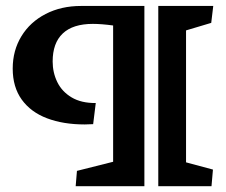

<svg xmlns="http://www.w3.org/2000/svg" viewBox="-20 -628 763 648"><path d="M303.2 -280.3Q254.4 -279.8 221.7 -299.3Q189 -318.8 173.3 -351.1Q157.7 -383.3 157.7 -420.4Q157.7 -482.9 191.9 -515.1Q226.1 -547.4 293.5 -547.4Q321.8 -547.4 361.8 -542V-82L239.7 -51.3L235.4 0.5H467.3V-607.9H253.4Q186.5 -607.9 134 -580.8Q81.5 -553.7 52.2 -505.6Q22.9 -457.5 22.9 -396.5Q22.9 -334 53.5 -291.7Q84 -249.5 138.7 -228.8Q193.4 -208 266.1 -208Q274.9 -208 294.4 -209ZM693.8 0.5 698.7 -55.7 607.9 -80.1V-525.4L692.9 -550.8L699.7 -607.9H514.2V0.5Z"/></svg>

Font: Neuton
Style: Bold
Weight: 700
Designer: Brian M Zick
Foundry: Brian M Zick
Version: Version 1.560